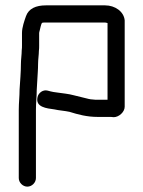

<svg xmlns="http://www.w3.org/2000/svg" viewBox="-20 -673 535 716"><path d="M114 -9V-263C114 -291 117 -312 117 -338L119 -372C120 -393 122 -414 122 -435C122 -451 125 -469 125 -483C126 -490 126 -496 126 -502V-550C126 -552 127 -555 128 -559C131 -570 132 -579 136 -587C137 -587 137 -587 137 -588C140 -589 145 -589 151 -589H372C376 -589 379 -587 381 -587V-301H344C338 -301 332 -301 326 -302C321 -302 316 -303 311 -304C291 -309 273 -313 254 -318C236 -323 214 -325 193 -328L179 -330C173 -331 165 -333 158 -335C140 -340 123 -326 120 -311C111 -273 154 -269 183 -265C200 -261 221 -260 239 -256C271 -246 304 -237 344 -237H385C392 -237 398 -237 404 -236C423 -236 445 -255 445 -275V-597C442 -630 409 -653 372 -653H151C114 -653 87 -641 77 -613C71 -596 62 -571 62 -550V-504C62 -498 62 -492 61 -485C61 -469 58 -451 58 -435C58 -403 55 -372 53 -339C53 -312 50 -290 50 -263V-9C50 8 65 23 82 23C99 23 114 8 114 -9Z"/></svg>

Font: Electronic
Style: SeBd
Weight: 600
Version: Version 1.011